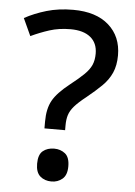

<svg xmlns="http://www.w3.org/2000/svg" viewBox="-53 -765 574 815"><g transform="rotate(5 234.0 -357.0)"><path d="M148 -212V-241Q148 -296 167.5 -331Q187 -366 239 -407Q276 -436 297.5 -457Q319 -478 328 -498.5Q337 -519 337 -547Q337 -592 307 -616.5Q277 -641 222 -641Q173 -641 132.5 -628Q92 -615 54 -597L20 -671Q62 -694 113 -709Q164 -724 226 -724Q324 -724 378 -676Q432 -628 432 -548Q432 -505 418 -473.5Q404 -442 377.5 -416Q351 -390 314 -360Q281 -334 264.5 -315Q248 -296 242 -277Q236 -258 236 -232V-212ZM130 -60Q130 -99 149 -114.5Q168 -130 197 -130Q224 -130 243.5 -114.5Q263 -99 263 -60Q263 -23 243.5 -6.5Q224 10 197 10Q168 10 149 -6.5Q130 -23 130 -60Z"/></g></svg>

Font: Noto Sans Sinhala Medium
Style: Regular
Weight: 500
Designer: Jelle Bosma - Monotype Design Team
Foundry: Monotype Imaging Inc.
Version: Version 2.006; ttfautohint (v1.8.4.7-5d5b)